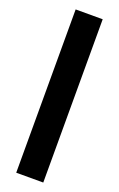

<svg xmlns="http://www.w3.org/2000/svg" viewBox="-155 -842 549 884"><g transform="rotate(20 119.0 -400.0)"><path d="M52.5 0V-800H185V0Z"/></g></svg>

Font: Big Shoulders Stencil Text ExtraBold
Style: Regular
Weight: 800
Designer: Patric King
Foundry: XO Type Co
Version: Version 1.000